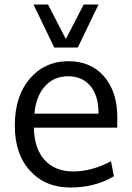

<svg xmlns="http://www.w3.org/2000/svg" viewBox="-20 -816 581 847"><path d="M127.9 -795.9H191.9L270.5 -643.6L349.1 -795.9H414.6L323.2 -606.4H219.2ZM303.2 -59.6Q384.3 -59.6 469.7 -104.5L482.4 -38.6Q400.4 11.2 290 11.2Q179.7 11.2 112.3 -63Q44.9 -136.7 45.4 -263.7Q45.4 -390.6 110.4 -467.8Q175.8 -544.9 278.3 -545.9Q380.9 -546.9 439.5 -478.5Q498 -410.2 497.6 -296.9L497.1 -252.9H129.4Q130.9 -161.1 176.8 -110.4Q222.7 -59.6 303.2 -59.6ZM131.8 -314.5H414.6Q415 -393.6 378.9 -436.5Q342.8 -479.5 280.3 -479.5Q217.8 -479.5 178.2 -435.5Q138.7 -391.6 131.8 -314.5Z"/></svg>

Font: Oxygen-Regular
Style: Regular
Weight: 400
Designer: Vernon Adams
Foundry: Vernon Adams
Version: Version Release 0.2.3 webfont; ttfautohint (v0.93.3-1d66) -l